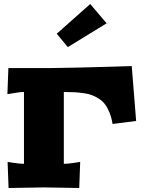

<svg xmlns="http://www.w3.org/2000/svg" viewBox="-20 -941 720 962"><path d="M17.1 -469.2 22 -600.1H241.2Q276.9 -600.1 376.5 -602.5Q476.1 -605 558.1 -607.4L640.1 -609.9L662.1 -335L543.9 -319.8Q539.1 -351.6 528.8 -376.5Q518.6 -401.4 506.3 -418Q494.1 -434.6 475.3 -446.5Q456.5 -458.5 439.2 -464.8Q421.9 -471.2 396.2 -474.6Q370.6 -478 350.3 -479Q330.1 -480 299.8 -480V-120.1Q319.3 -120.1 357.9 -126L381.8 -129.9L377 1Q240.2 -2 200.2 -2L22.9 1L18.1 -129.9L42 -126Q80.6 -120.1 100.1 -120.1V-480Q77.1 -480 41 -473.1ZM264.2 -772 432.1 -920.9 514.2 -824.2 319.8 -705.1Z"/></svg>

Font: Zantroke
Style: Regular
Weight: 500
Foundry: gluk
Version: Version 0.36